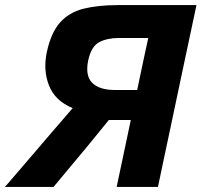

<svg xmlns="http://www.w3.org/2000/svg" viewBox="-54 -733 791 753"><path d="M-34.5 0Q-11 -27 19.8 -63Q50.5 -99 83 -136.8Q115.5 -174.5 143.5 -207.5L231 -309Q162.5 -337 138.5 -397Q114.5 -457 129.5 -528Q146 -605 181.5 -644.8Q217 -684.5 273.5 -698.8Q330 -713 408.5 -713H716.5Q704 -654.5 692.2 -598.5Q680.5 -542.5 665.5 -473L615 -234Q600 -164.5 588.8 -111Q577.5 -57.5 565.5 0H403.5Q415.5 -57 427 -110.8Q438.5 -164.5 453 -234L459 -262.5H373L287 -157Q255.5 -119.5 223.5 -81Q191.5 -42.5 156 0ZM398 -380H484L498.5 -449Q506.5 -486.5 513.5 -519.8Q520.5 -553 527.5 -584H411Q367 -584 335.5 -567.8Q304 -551.5 292 -496.5Q279.5 -436.5 307.5 -408.2Q335.5 -380 398 -380Z"/></svg>

Font: Commissioner
Style: Bold Italic
Weight: 700
Italic angle: -12°
Designer: Kostas Bartsokas
Foundry: Kostas Bartsokas
Version: Version 1.000; ttfautohint (v1.8.3)